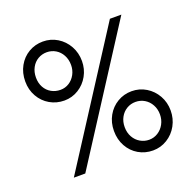

<svg xmlns="http://www.w3.org/2000/svg" viewBox="-125 -837 997 977"><g transform="rotate(-20 373.5 -348.5)"><path d="M565 -697H627L178 0H116ZM204 -705Q246.5 -705 281.8 -683.5Q317 -662 337.5 -625.2Q358 -588.5 358 -544Q358 -501 337.8 -464.5Q317.5 -428 282.5 -406.5Q247.5 -385 206 -385Q163.5 -385 128 -405.5Q92.5 -426 71.8 -462.5Q51 -499 51 -544Q51 -590.5 71.5 -627.2Q92 -664 127 -684.5Q162 -705 204 -705ZM206 -443Q231.5 -443 252.8 -456.5Q274 -470 286.5 -493.2Q299 -516.5 299 -544Q299 -574 286.2 -597.5Q273.5 -621 251.8 -634Q230 -647 204 -647Q178 -647 156.2 -634.2Q134.5 -621.5 121.8 -598Q109 -574.5 109 -544Q109 -514 121.8 -491Q134.5 -468 156.8 -455.5Q179 -443 206 -443ZM542 -313Q584.5 -313 619.8 -291.5Q655 -270 675.5 -233.5Q696 -197 696 -153Q696 -109.5 675.8 -72.5Q655.5 -35.5 620.2 -13.8Q585 8 543 8Q500.5 8 465.2 -12.5Q430 -33 409.5 -69.8Q389 -106.5 389 -153Q389 -198.5 409.5 -235Q430 -271.5 465 -292.2Q500 -313 542 -313ZM543 -50Q569 -50 590.8 -63.8Q612.5 -77.5 625.2 -101Q638 -124.5 638 -153Q638 -182 625.2 -205.2Q612.5 -228.5 590.5 -241.8Q568.5 -255 542 -255Q516 -255 494.2 -242Q472.5 -229 459.8 -205.8Q447 -182.5 447 -153Q447 -122.5 460.2 -99Q473.5 -75.5 495.5 -62.8Q517.5 -50 543 -50Z"/></g></svg>

Font: HK Grotesk
Style: Regular
Weight: 400
Designer: Alfredo Marco Pradil
Foundry: Hanken Design Co.
Version: Version 3.001